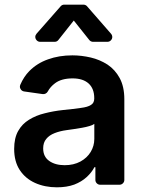

<svg xmlns="http://www.w3.org/2000/svg" viewBox="-20 -789 615 820"><path d="M129.6 -7.8Q88.1 -26.6 64.3 -62.9Q40.5 -99.4 40.5 -153.1Q40.5 -199.2 57.5 -229.4Q74.6 -259.9 104 -277.7Q133.9 -296.2 170.5 -305Q207.7 -314.6 247.5 -318.9Q291.2 -323.2 325.3 -328.1Q354.8 -331.7 368.6 -340.9Q382.5 -349.4 382.5 -367.9V-370Q382.5 -410.2 358.7 -432.2Q334.5 -454.2 290.1 -454.2Q242.5 -454.2 215.2 -433.6Q195 -418.7 183.9 -398.1Q180.8 -392.4 174.9 -389.4Q169 -386.4 162.6 -387.1L83.1 -398.4Q75.3 -399.5 70.1 -405.5Q65 -411.6 65 -419Q65 -422.6 66.8 -427.2Q81.7 -461.6 105.1 -485.4Q138.5 -519.2 185 -535.5Q231.9 -552.6 289.4 -552.6Q327.8 -552.6 367.9 -543.3Q405.9 -534.4 439.3 -513.1Q471.6 -491.5 491.1 -455.6Q511 -419 511 -365.1V-20.6Q511 -12.1 504.8 -6Q498.6 0 490.1 0H408Q399.5 0 393.5 -6Q387.4 -12.1 387.4 -20.6V-74.9H383.2Q371.8 -52.6 350.1 -32.7Q328.5 -12.8 297.2 -0.7Q265.3 11 223 11Q171.5 11 129.6 -7.8ZM190.3 -101.6Q215.9 -83.5 256.4 -83.5Q294.4 -83.5 323.5 -99.1Q351.9 -114.7 367.2 -139.9Q382.8 -165.8 382.8 -195.7V-259.9Q376.1 -254.6 362.2 -250.7Q348 -246.4 330.3 -243.3L295.1 -237.6L264.9 -233.3Q235.8 -229.4 213.4 -220.5Q190 -211.3 177.6 -195.7Q164.4 -180.4 164.4 -155.2Q164.4 -119.7 190.3 -101.6ZM229.4 -618.3 295.1 -701.3 361.2 -618.3Q364 -614.7 368.3 -612.6Q372.5 -610.4 377.1 -610.4H438.6Q447.4 -610.4 453.5 -616.7Q459.5 -622.9 459.5 -631Q459.5 -638.5 454.2 -644.9L351.9 -762.1Q349.1 -765.6 344.8 -767.4Q340.6 -769.2 336.3 -769.2H254.6Q245 -769.2 239 -762.1L136 -644.9Q130.7 -638.5 130.7 -631.4Q130.7 -623.2 136.7 -616.8Q142.8 -610.4 151.6 -610.4H213.1Q223.4 -610.4 229.4 -618.3Z"/></svg>

Font: DeltaSans SemiBold
Style: Regular
Weight: 600
Designer: Rasmus Andersson
Foundry: rsms
Version: Version 3.012